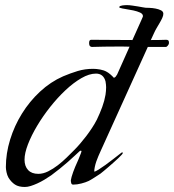

<svg xmlns="http://www.w3.org/2000/svg" viewBox="-20 -727 679 749"><path d="M338.4 -543.9Q334 -543.9 330.8 -547.4Q327.6 -550.8 327.6 -558.6Q327.6 -565.9 329.6 -568.8Q331.5 -571.8 335.9 -571.8Q376.5 -571.8 416.3 -571.3Q456.1 -570.8 496.6 -570.8L530.8 -647Q533.2 -652.8 535.4 -657.5Q537.6 -662.1 537.6 -664.1Q537.6 -672.9 526.4 -678Q515.1 -683.1 500.2 -686.3Q485.4 -689.5 470.5 -691.7Q455.6 -693.8 448.7 -696.3Q446.3 -696.8 445.8 -697.5Q445.3 -698.2 445.3 -699.2Q445.3 -702.1 449 -703.6Q452.6 -705.1 457.5 -705.8Q462.4 -706.5 467.5 -706.8Q472.7 -707 476.1 -707Q484.4 -707 495.8 -705.3Q507.3 -703.6 518.1 -701.9Q528.8 -700.2 537.1 -698.5Q545.4 -696.8 547.9 -696.8Q552.2 -696.8 563.7 -696.3Q575.2 -695.8 586.9 -693.6Q598.6 -691.4 607.9 -686.8Q617.2 -682.1 617.2 -673.3Q617.2 -666 613 -657Q608.9 -647.9 603 -637.9Q597.2 -627.9 590.8 -617.2Q584.5 -606.4 580.1 -596.2L568.4 -570.8Q583.5 -570.8 598.4 -571Q613.3 -571.3 628.4 -571.8Q633.8 -571.8 636.5 -569.3Q639.2 -566.9 639.2 -559.1Q639.2 -554.7 634.8 -549.3Q630.4 -543.9 627.4 -543.9H556.6L373 -138.7Q368.7 -128.9 364 -118.4Q359.4 -107.9 355.7 -97.2Q352.1 -86.4 349.9 -76.2Q347.7 -65.9 347.7 -57.6Q352.1 -57.6 364.3 -65.2Q376.5 -72.8 391.6 -83.7Q406.7 -94.7 422.1 -106.7Q437.5 -118.7 448.7 -127.4Q451.2 -129.4 453.4 -131.1Q455.6 -132.8 456.5 -132.8Q459 -132.8 459 -129.9Q459 -127.9 454.1 -122.6Q449.2 -117.2 441.2 -109.6Q433.1 -102.1 423.3 -93.3Q413.6 -84.5 403.8 -76.2Q394 -67.9 385.7 -60.8Q377.4 -53.7 372.1 -49.8Q368.7 -47.4 362.1 -43.2Q355.5 -39.1 348.4 -34.4Q341.3 -29.8 335 -26.1Q328.6 -22.5 325.7 -21Q314.5 -15.6 297.4 -11.2Q280.3 -6.8 265.6 -6.8Q259.3 -6.8 257.8 -12.9Q256.3 -19 256.3 -23.4Q256.8 -28.3 259.3 -37.1Q261.7 -45.9 265.4 -55.9Q269 -65.9 273.4 -76.4Q277.8 -86.9 281.7 -95.2Q283.7 -99.6 286.4 -106Q289.1 -112.3 291.5 -118.7Q293.9 -125 295.9 -129.9Q297.9 -134.8 297.9 -136.7Q297.9 -139.2 295.4 -139.2Q292.5 -139.2 290 -136.7Q283.2 -130.9 271.5 -119.6Q259.8 -108.4 244.6 -95.2Q229.5 -82 212.6 -68.4Q195.8 -54.7 179.7 -43Q167 -34.2 153.1 -25.9Q139.2 -17.6 125.7 -11.5Q112.3 -5.4 99.9 -1.5Q87.4 2.4 77.1 2.4Q52.7 2.4 38.3 -7.1Q23.9 -16.6 13.2 -33.7Q7.8 -43.5 5.4 -55.2Q2.9 -66.9 2.9 -75.2Q2.9 -128.4 19.5 -182.4Q36.1 -236.3 65.7 -283.9Q95.2 -331.5 136.2 -369.6Q177.2 -407.7 226.1 -429.2Q254.9 -441.4 283.2 -450Q311.5 -458.5 343.3 -458.5Q356 -458.5 370.8 -455.8Q385.7 -453.1 396.5 -446.8Q402.3 -443.8 410.6 -436.8Q418.9 -429.7 423.8 -423.8Q427.7 -423.8 430.9 -427.5Q434.1 -431.2 437 -436.5L485.4 -544.9Q472.7 -545.4 460 -545.4Q447.3 -545.4 434.6 -545.4Q386.7 -545.4 338.4 -543.9ZM75.7 -104Q75.7 -78.6 89.6 -63.7Q103.5 -48.8 129.4 -48.8Q148.4 -48.8 168 -58.6Q187.5 -68.4 205.8 -82.5Q224.1 -96.7 240.2 -112.5Q256.3 -128.4 269 -141.1Q280.3 -152.3 292.5 -166.5Q304.7 -180.7 316.4 -196Q328.1 -211.4 338.9 -227.8Q349.6 -244.1 357.9 -260.3Q369.6 -284.7 378.7 -309.3Q387.7 -334 391.6 -357.4Q392.6 -365.2 393.3 -371.8Q394 -378.4 394 -386.2Q394 -396 391.6 -409.7Q383.3 -439.9 354.5 -439.9Q328.1 -439.9 297.4 -422.1Q266.6 -404.3 235.6 -375.2Q204.6 -346.2 175.8 -309.8Q147 -273.4 124.8 -236.1Q102.5 -198.7 89.1 -164.1Q75.7 -129.4 75.7 -104Z"/></svg>

Font: IM FELL French Canon
Style: Italic
Weight: 400
Italic angle: -17°
Designer: Igino Marini
Foundry: Igino Marini
Version: 3.00